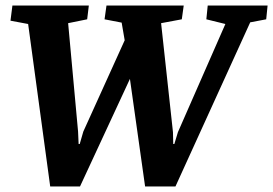

<svg xmlns="http://www.w3.org/2000/svg" viewBox="-20 -668 990 696"><path d="M162 8 82 -581 18 -593 25 -648H302L296 -598L227 -584L263 -191L265 -146H269L282 -191L432 -522L421 -586L359 -598L366 -648H646L639 -598L564 -584L607 -189L608 -146H612L625 -189L797 -581L728 -598L733 -648H950L945 -598L887 -587L616 8H506L451 -382L270 8Z"/></svg>

Font: Faustina
Style: Bold Italic
Weight: 700
Italic angle: -8°
Designer: Alfonso Garcia
Foundry: http://www.omnibus-type.com
Version: Version 1.200